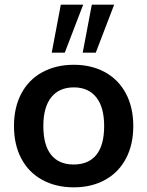

<svg xmlns="http://www.w3.org/2000/svg" viewBox="-20 -796 632 824"><path d="M40 -255Q40 -335 71.5 -394.5Q103 -454 161.5 -486Q220 -518 297 -518Q373 -518 431 -486Q489 -454 520.5 -394.5Q552 -335 552 -255Q552 -175 520.5 -115.5Q489 -56 431 -24Q373 8 297 8Q220 8 161.5 -24Q103 -56 71.5 -115.5Q40 -175 40 -255ZM427 -255Q427 -336 393 -378.5Q359 -421 297 -421Q234 -421 200 -378.5Q166 -336 166 -255Q166 -173 199.5 -131.5Q233 -90 296 -90Q360 -90 393.5 -131.5Q427 -173 427 -255ZM258 -570H202L241 -776H337ZM391 -570H335L374 -776H470Z"/></svg>

Font: Muli-Bold
Style: Bold
Weight: 700
Version: Version 2.000